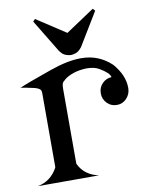

<svg xmlns="http://www.w3.org/2000/svg" viewBox="-84 -811 670 872"><g transform="rotate(-10 250.5 -375.0)"><path d="M128.4 -739.7 138.2 -750 272.5 -662.1 404.3 -750 414.1 -739.7 322.3 -588.4Q320.8 -585.9 315.4 -580.1Q304.2 -567.9 291 -564Q279.3 -560.5 272.5 -560.5H271.5H270Q262.2 -560.5 251.5 -564Q235.8 -568.8 227.1 -580.1Q221.2 -586.9 220.2 -588.4ZM19.5 0Q80.1 -11.7 111.3 -68.4L112.3 -72.3V-413.6Q112.3 -425.3 106 -430.7Q97.2 -438.5 76.2 -442.9Q32.2 -452.6 19.5 -453.6Q53.2 -468.8 168.9 -509.3Q251 -538.1 310.5 -538.1Q312.5 -538.1 314.5 -538.1Q393.6 -538.1 452.1 -483.4Q501 -426.8 501 -369.6Q501 -368.2 501 -367.2Q501 -340.3 482.4 -320.3Q464.4 -300.8 437.5 -300.8Q410.6 -300.8 392.6 -319.3Q374 -338.4 374 -363.8Q374 -364.7 374 -365.2Q374 -393.1 392.6 -411.1Q410.6 -428.7 434.6 -429.7Q431.2 -449.7 386.7 -475.6Q364.7 -488.3 329.6 -488.3Q323.7 -488.3 317.9 -487.8Q264.6 -483.4 230 -459Q227.5 -457.5 215.8 -446.3Q209 -439.9 209 -413.6V-72.3L210 -67.9Q236.3 -13.7 301.8 0Z"/></g></svg>

Font: Modern Antiqua
Style: Regular
Weight: 500
Version: Version 1.0